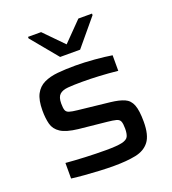

<svg xmlns="http://www.w3.org/2000/svg" viewBox="-134 -830 841 939"><g transform="rotate(-20 286.0 -360.5)"><path d="M298 8Q264 8 225 6Q186 4 148 1Q110 -2 80 -6V-87Q125 -83 181 -80.5Q237 -78 288 -78Q345 -78 371.5 -84Q398 -90 405 -104.5Q412 -119 412 -145Q412 -171 407 -183Q402 -195 386.5 -199Q371 -203 342 -206L196 -221Q135 -228 106.5 -246.5Q78 -265 70 -295Q62 -325 62 -366Q62 -420 78 -450.5Q94 -481 124 -495.5Q154 -510 195.5 -514Q237 -518 288 -518Q334 -518 387.5 -513.5Q441 -509 477 -503V-422Q381 -432 292 -432Q247 -432 218 -429.5Q189 -427 174.5 -413.5Q160 -400 160 -367Q160 -344 164 -332.5Q168 -321 182 -316.5Q196 -312 225 -309L389 -291Q433 -286 459.5 -274.5Q486 -263 497.5 -233.5Q509 -204 509 -146Q509 -76 484 -43.5Q459 -11 412 -1.5Q365 8 298 8ZM233 -583 119 -721V-729H187L284 -630L381 -729H452V-721L337 -583Z"/></g></svg>

Font: Saira Expanded Medium
Style: Regular
Weight: 500
Width: 7
Designer: Hector Gatti with collaboration of the Omnibus-Type team
Foundry: Omnibus-Type
Version: Version 1.100; ttfautohint (v1.8.3)